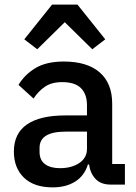

<svg xmlns="http://www.w3.org/2000/svg" viewBox="-20 -798 589 830"><path d="M459 0Q416 0 393 -24.5Q370 -49 365 -87H360Q345 -38 305 -13Q265 12 208 12Q127 12 83.5 -30Q40 -72 40 -143Q40 -221 96.5 -260Q153 -299 262 -299H356V-343Q356 -391 330 -417Q304 -443 249 -443Q203 -443 174 -423Q145 -403 125 -372L60 -431Q86 -475 133 -503.5Q180 -532 256 -532Q357 -532 411 -485Q465 -438 465 -350V-89H520V0ZM239 -71Q290 -71 323 -93.5Q356 -116 356 -154V-229H264Q151 -229 151 -159V-141Q151 -106 174.5 -88.5Q198 -71 239 -71ZM315 -778 435 -628 379 -585 260 -702 141 -585 85 -628 205 -778Z"/></svg>

Font: IBM Plex Sans Thai Medm
Style: Regular
Weight: 500
Designer: Mike Abbink, Paul van der Laan, Pieter van Rosmalen, Ben Mitchell, Mark Frömberg
Foundry: Bold Monday
Version: Version 1.2